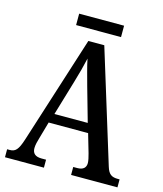

<svg xmlns="http://www.w3.org/2000/svg" viewBox="-123 -933 869 1024"><g transform="rotate(15 311.5 -421.0)"><path d="M186 -779H434V-842H186ZM2 0H217V-44H192C156 -44 141 -60 141 -88C141 -105 147 -128 152 -144L179 -239H397L427 -136C432 -118 437 -97 437 -84C437 -58 421 -44 389 -44H367V0H623V-44H614C579 -44 562 -55 550 -94L359 -714H271L82 -121C62 -58 47 -44 16 -44H2ZM197 -291 255 -486C270 -536 282 -581 291 -622C299 -581 313 -534 328 -478L381 -291Z"/></g></svg>

Font: Noto Serif Devanagari Condensed Medium
Style: Regular
Weight: 500
Width: 3
Designer: Universal Thirst, Indian Type Foundry and the Monotype Design Team
Foundry: Monotype Imaging Inc.
Version: Version 2.004